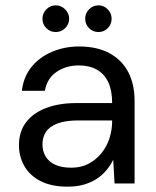

<svg xmlns="http://www.w3.org/2000/svg" viewBox="-20 -687 583 719"><path d="M234 12Q172 12 131.5 -9Q91 -30 71 -65.5Q51 -101 51 -143Q51 -194 77.5 -229Q104 -264 152.5 -282.5Q201 -301 266 -301H400Q400 -348 385.5 -379Q371 -410 343 -426Q315 -442 275 -442Q227 -442 191.5 -417.5Q156 -393 148 -347H62Q68 -400 98.5 -437Q129 -474 176 -493.5Q223 -513 275 -513Q344 -513 390.5 -487.5Q437 -462 460.5 -416.5Q484 -371 484 -309V0H409L404 -89Q394 -68 378.5 -49.5Q363 -31 342.5 -17.5Q322 -4 295 4Q268 12 234 12ZM247 -59Q283 -59 311 -73.5Q339 -88 359.5 -113Q380 -138 390 -169.5Q400 -201 400 -234V-236H273Q225 -236 195 -224.5Q165 -213 152 -193Q139 -173 139 -147Q139 -120 151.5 -100Q164 -80 188 -69.5Q212 -59 247 -59ZM189 -567Q168 -567 153.5 -581.5Q139 -596 139 -617Q139 -637 153.5 -652Q168 -667 189 -667Q209 -667 224 -652Q239 -637 239 -617Q239 -596 224 -581.5Q209 -567 189 -567ZM349 -567Q328 -567 313.5 -581.5Q299 -596 299 -617Q299 -637 313.5 -652Q328 -667 349 -667Q369 -667 383.5 -652Q398 -637 398 -617Q398 -596 383.5 -581.5Q369 -567 349 -567Z"/></svg>

Font: DM Sans 18pt
Style: Regular
Weight: 400
Designer: Colophon Foundry, Jonny Pinhorn
Foundry: Colophon Foundry
Version: Version 4.004;gftools[0.9.30]